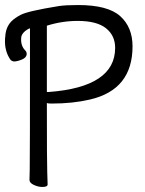

<svg xmlns="http://www.w3.org/2000/svg" viewBox="-56 -731 576 762"><path d="M139 -366Q401 -386 401 -541Q401 -590 364.5 -619Q328 -648 252 -648Q190 -648 130 -629V-366ZM60 -618Q29 -602 28 -580Q26 -550 43 -532Q50 -526 50 -516Q49 -502 30.5 -494.5Q12 -487 -1 -487Q-7 -488 -13 -492Q-39 -527 -36 -578L-35 -587Q-33 -623 -11 -646Q3 -660 26 -672Q54 -687 178 -707Q204 -711 254 -711Q372 -711 421 -667Q470 -623 470 -547Q470 -375 301 -336Q233 -320 149 -320Q134 -320 130 -322Q130 -81 131.5 -48.5Q133 -16 133 1Q133 11 112 11Q96 11 78.5 3Q61 -5 61 -17Q61 -29 62 -58.5Q63 -88 63 -618Z"/></svg>

Font: Moon Stars Kai HW
Style: Regular
Weight: 400
Designer: GuiWonder
Version: Version 1.101